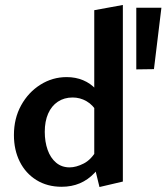

<svg xmlns="http://www.w3.org/2000/svg" viewBox="-20 -741 669 772"><path d="M228 10Q170 10 126.5 -17Q83 -44 59.5 -91Q36 -138 36 -198Q36 -265 65 -317.5Q94 -370 142.5 -400.5Q191 -431 248 -431Q284 -431 314 -418.5Q344 -406 366 -382Q388 -358 399 -324L371 -289Q354 -319 328 -334Q302 -349 272 -349Q238 -349 212.5 -332Q187 -315 173.5 -284Q160 -253 160 -211Q160 -171 171.5 -138.5Q183 -106 205.5 -87Q228 -68 260 -68Q286 -68 316.5 -83.5Q347 -99 369 -138L409 -117Q387 -74 360.5 -46Q334 -18 301 -4Q268 10 228 10ZM380 11 359 -75V-700L474 -721V-11ZM599 -463 528 -462V-710H629Z"/></svg>

Font: Ysabeau Office
Style: Bold
Weight: 700
Designer: Christian Thalmann (Catharsis Fonts)
Version: Version 2.001;gftools[0.9.30]; featfreeze: tnum,lnum,ss02